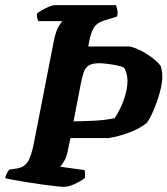

<svg xmlns="http://www.w3.org/2000/svg" viewBox="-35 -724 649 744"><path d="M211 0Q204 0 181.5 -2.5Q159 -5 129 -9Q99 -13 69 -18Q39 -23 16 -27Q-7 -31 -15 -34Q-12 -46 -7.5 -54Q-3 -62 1 -67L30 -71Q57 -75 71.5 -95.5Q86 -116 97 -173L173 -562Q182 -607 193 -623Q204 -639 206 -642H114Q112 -645 109.5 -653Q107 -661 108 -671Q115 -678 129 -685.5Q143 -693 156 -698.5Q169 -704 175 -704H414Q417 -698 419.5 -686.5Q422 -675 419 -660L370 -645Q342 -637 329.5 -618Q317 -599 310 -560L307 -544H468Q501 -536 536.5 -513Q572 -490 588 -468Q590 -461 592 -450.5Q594 -440 594 -428Q594 -401 584 -365Q574 -329 560 -296.5Q546 -264 534 -248Q509 -227 467 -211Q425 -195 386 -189H238L229 -146Q224 -118 214.5 -101.5Q205 -85 198 -78L292 -65Q294 -62 294.5 -53.5Q295 -45 294 -34Q278 -22 254.5 -11Q231 0 211 0ZM250 -254Q294 -254 335 -256.5Q376 -259 409 -266Q431 -298 445 -338Q459 -378 459 -410Q459 -425 455.5 -438.5Q452 -452 445 -462Q433 -468 414 -471.5Q395 -475 377 -477Q359 -479 351 -479Q322 -479 308.5 -470Q295 -461 289.5 -444Q284 -427 279 -404Z"/></svg>

Font: Texturina 72pt 72pt ExtraBold
Style: Italic
Weight: 800
Italic angle: -11°
Designer: Guillermo Torres Carreño
Foundry: Omnibus-Type
Version: Version 1.002; ttfautohint (v1.8.3)